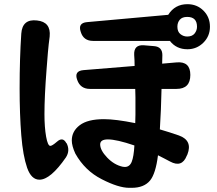

<svg xmlns="http://www.w3.org/2000/svg" viewBox="-20 -833 1040 920"><path d="M599 67Q548 67 468 26Q387 -15 341 -97Q324 -134 324 -160Q324 -204 362 -233Q400 -262 478 -262Q534 -262 628 -243L629 -284V-367L628 -407H411Q365 -407 350 -450Q334 -493 380 -497L625 -517Q625 -531 624.5 -543.5Q624 -556 623 -569Q620 -620 670 -616L718 -612Q758 -609 758 -569L757 -528L826 -534Q892 -540 892 -474Q892 -407 826 -407H754Q753 -358 751 -309.5Q749 -261 746 -213Q769 -206 792 -199Q815 -192 837 -184Q904 -160 878 -93L875 -87Q852 -28 795 -59Q780 -67 765.5 -74.5Q751 -82 737 -89Q726 -1 699 32Q670 67 611 67ZM169 28Q130 28 110 -29Q100 -58 93 -96.5Q86 -135 82 -185Q78 -235 76 -291Q74 -347 74 -410Q74 -482 76 -547Q78 -612 82 -672Q87 -743 157 -735Q225 -728 218 -658Q213 -621 209.5 -581Q206 -541 203 -499Q198 -435 195.5 -382Q193 -329 193 -286Q193 -224 201 -178Q209 -134 221 -134Q230 -134 253 -154Q281 -179 298 -147H299Q317 -112 296 -79Q222 28 169 28ZM878 -597Q825 -597 794 -637H426Q380 -637 367 -680Q352 -723 397 -727L786 -762Q818 -813 878 -813Q924 -813 955 -782Q986 -751 986 -705Q986 -660 955 -629Q923 -597 878 -597ZM578 -33Q601 -33 611 -57.5Q621 -82 624 -136Q539 -165 497 -165Q460 -165 460 -141Q460 -113 493.5 -78Q527 -43 568 -34ZM877 -658Q901 -658 912.5 -672.5Q924 -687 924 -705Q924 -752 877 -752Q853 -752 841.5 -738.5Q830 -725 830 -705Q830 -681 844.5 -669.5Q859 -658 877 -658Z"/></svg>

Font: MaokenZhuyuanTi
Style: Regular
Weight: 400
Designer: Fontworks Inc & LongZhuTi team: ZERO子、时光羊、荆南、频凡、刘鹏、Little White Dog、帆影Magmeta、奈白不弍、白日月球、ChaoTawei、雨三（排名不分先后）
Version: Version 1.000; 20230222